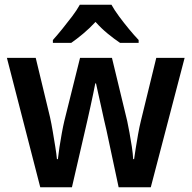

<svg xmlns="http://www.w3.org/2000/svg" viewBox="-20 -786 804 806"><path d="M427 -239Q423 -255 417 -282Q411 -309 404.5 -339Q398 -369 392 -395Q386 -421 383 -436H380Q377 -420 371.5 -393.5Q366 -367 359.5 -337.5Q353 -308 347 -281.5Q341 -255 337 -238L282 0H149L9 -543H130L190 -294Q196 -267 201.5 -234Q207 -201 212 -170.5Q217 -140 219 -118H223Q225 -138 229.5 -167.5Q234 -197 239.5 -227Q245 -257 250 -278L316 -543H450L514 -278Q518 -259 523.5 -229.5Q529 -200 533.5 -170Q538 -140 539 -118H543Q545 -134 549.5 -162Q554 -190 559.5 -221.5Q565 -253 572 -281L636 -543H755L613 0H478ZM448 -766Q460 -744 480 -717Q500 -690 521.5 -664Q543 -638 562 -618V-606H484Q460 -622 432.5 -644.5Q405 -667 381 -694Q356 -667 329 -644.5Q302 -622 279 -606H202V-618Q220 -638 241.5 -664.5Q263 -691 283 -717.5Q303 -744 315 -766Z"/></svg>

Font: Noto Sans Malayalam SemiCondensed SemiBold
Style: Regular
Weight: 600
Width: 4
Designer: Jelle Bosma - Monotype Design Team
Foundry: Monotype Imaging Inc.
Version: Version 2.104; ttfautohint (v1.8.4.7-5d5b)